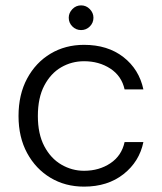

<svg xmlns="http://www.w3.org/2000/svg" viewBox="-20 -683 603 715"><path d="M293 12Q223 12 168 -21Q113 -54 81 -113Q49 -172 49 -251Q49 -331 81 -390.5Q113 -450 168 -483Q223 -516 293 -516Q381 -516 439.5 -470.5Q498 -425 514 -350H444Q433 -400 391 -427.5Q349 -455 293 -455Q247 -455 208 -432.5Q169 -410 145 -364.5Q121 -319 121 -251Q121 -184 145 -138.5Q169 -93 208.5 -70Q248 -47 293 -47Q349 -47 391 -75Q433 -103 444 -154H514Q499 -81 440 -34.5Q381 12 293 12ZM282 -571Q263 -571 249.5 -584.5Q236 -598 236 -617Q236 -635 249.5 -649Q263 -663 282 -663Q301 -663 314.5 -649Q328 -635 328 -617Q328 -598 314.5 -584.5Q301 -571 282 -571Z"/></svg>

Font: DM Sans Light
Style: Regular
Weight: 300
Designer: Colophon Foundry, Jonny Pinhorn
Foundry: Colophon Foundry
Version: Version 4.004; ttfautohint (v1.8.4.7-5d5b)